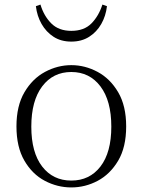

<svg xmlns="http://www.w3.org/2000/svg" viewBox="-20 -806 624 840"><path d="M292 14Q231 14 176 -15Q121 -44 86.5 -103.5Q52 -163 52 -253Q52 -343 87 -402.5Q122 -462 177 -491.5Q232 -521 292 -521Q352 -521 407 -491.5Q462 -462 497 -402.5Q532 -343 532 -253Q532 -162 497 -103Q462 -44 407.5 -15Q353 14 292 14ZM292 -16Q372 -16 419.5 -77.5Q467 -139 467 -252Q467 -365 419.5 -428Q372 -491 292 -491Q212 -491 164.5 -428Q117 -365 117 -252Q117 -139 164.5 -77.5Q212 -16 292 -16ZM137 -779 157 -786Q172 -736 204.5 -703.5Q237 -671 292 -671Q348 -671 380 -703.5Q412 -736 428 -786L448 -779Q443 -736 423 -701Q403 -666 370 -645Q337 -624 292 -624Q247 -624 214.5 -645Q182 -666 162 -701Q142 -736 137 -779Z"/></svg>

Font: Source Han Serif JP VF
Style: Regular
Weight: 250
Designer: Ryoko NISHIZUKA 西塚涼子 (kana & ideographs); Frank Grießhammer (Latin, Greek & Cyrillic); Wenlong ZHANG 张文龙 (bopomofo); San
Foundry: Adobe
Version: Version 2.001;hotconv 1.1.0;makeotfexe 2.6.0